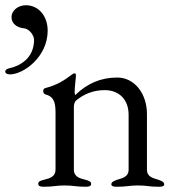

<svg xmlns="http://www.w3.org/2000/svg" viewBox="-41 -710 670 733"><path d="M-3 -426C48 -426 141 -492 141 -593C141 -649 106 -690 58 -690C29 -690 3 -671 3 -644C3 -622 21 -605 50 -602C72 -600 89 -574 89 -558C89 -488 36 -458 -7 -449C-16 -447 -21 -442 -21 -437C-21 -431 -15 -426 -3 -426ZM125 3C165 3 171 -2 206 -2C241 -2 247 3 287 3C300 3 307 0 307 -8C307 -16 300 -20 284 -24C264 -29 241 -35 241 -62V-303C241 -311 244 -321 249 -326C277 -349 312 -366 360 -366C414 -365 450 -330 450 -272V-62C450 -35 427 -30 407 -24C396 -20 384 -16 384 -6C384 2 397 3 404 3C444 3 451 -2 486 -2C521 -2 526 3 566 3C574 3 586 2 586 -6C586 -16 574 -20 563 -24C543 -30 520 -35 520 -62V-275C520 -353 472 -414 407 -414C344 -414 293 -392 246 -347C245 -348 244 -353 244 -359C244 -378 249 -414 249 -423C249 -427 247 -430 244 -430C240 -430 237 -428 233 -425C205 -404 179 -386 133 -374C127 -373 124 -369 124 -362C124 -354 128 -351 134 -349C168 -340 171 -313 171 -277V-62C171 -35 148 -29 128 -24C113 -20 105 -18 105 -8C105 0 113 3 125 3Z"/></svg>

Font: Garamond-Math
Style: Regular
Weight: 400
Version: Version 2019-08-16